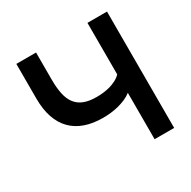

<svg xmlns="http://www.w3.org/2000/svg" viewBox="-160 -874 1022 1029"><g transform="rotate(-30 350.5 -360.0)"><path d="M510 0V-287Q492 -273 469.8 -263.5Q447.5 -254 423.8 -248Q400 -242 375.8 -239.5Q351.5 -237 328.5 -237Q267 -237 219 -253.8Q171 -270.5 137.8 -304Q104.5 -337.5 87.2 -388.2Q70 -439 70 -506.5V-720H192V-552Q192 -501.5 200 -463.8Q208 -426 226.8 -401Q245.5 -376 276.8 -363.5Q308 -351 354.5 -351Q374 -351 395.5 -353.2Q417 -355.5 437.5 -361.2Q458 -367 476.8 -376.5Q495.5 -386 510 -401V-720H631V0Z"/></g></svg>

Font: Vela Sans Bd
Style: Bold
Weight: 700
Designer: Principal design: Mikhail Sharanda - project Manrope.
Design modification: Ravid Balaliev
Foundry: Mikhail Sharanda
Version: Version 1.001